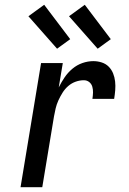

<svg xmlns="http://www.w3.org/2000/svg" viewBox="-20 -784 540 804"><path d="M66 0 152 -520H243L226 -418Q237 -440 250.5 -460Q264 -480 283 -496Q302 -512 325 -520Q348 -528 371 -528Q389 -528 406 -522.5Q423 -517 435 -505Q447 -493 453.5 -477Q460 -461 462 -443Q464 -425 462.5 -406.5Q461 -388 458 -370H367Q369 -383 369.5 -396Q370 -409 366.5 -421Q363 -433 353.5 -440.5Q344 -448 331 -448Q314 -448 297 -442Q280 -436 266 -424Q252 -412 242 -396Q232 -380 224.5 -363.5Q217 -347 213 -330Q209 -313 206 -296L157 0ZM389 -580 269 -716 335 -764 444 -620ZM219 -580 99 -716 165 -764 274 -620Z"/></svg>

Font: Iosevka Term Curly Md Obl
Style: Regular
Weight: 500
Italic angle: -9°
Designer: Belleve Invis
Foundry: Belleve Invis
Version: Version 32.3.0